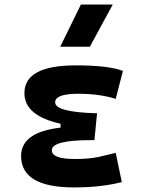

<svg xmlns="http://www.w3.org/2000/svg" viewBox="-20 -815 626 845"><path d="M305.7 9.8Q72.8 9.8 72.8 -128.4Q72.8 -233.4 246.6 -253.4V-270.5Q87.4 -305.7 87.4 -405.3Q87.4 -527.3 313.5 -527.3Q458 -527.3 521 -502.9L489.3 -379.9Q418.5 -402.3 324.2 -402.3Q222.7 -402.3 222.7 -364.7Q222.7 -321.3 407.2 -316.4L395.5 -198.2H379.9Q208 -198.2 208 -153.8Q208 -115.2 309.6 -115.2Q373 -115.2 414.8 -124.5Q456.5 -133.8 489.3 -142.1L516.1 -13.7Q475.6 -2.9 422.6 3.4Q369.6 9.8 305.7 9.8ZM245.1 -609.4 335.9 -794.9H476.1L375.5 -609.4Z"/></svg>

Font: Cascadia Code PL
Style: Bold
Weight: 700
Monospace: yes
Designer: Aaron Bell
Foundry: Saja Typeworks
Version: Version 2404.023; ttfautohint (v1.8.4)